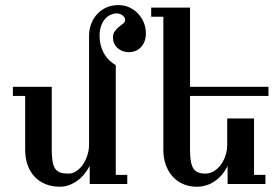

<svg xmlns="http://www.w3.org/2000/svg" viewBox="-20 -710 1073 741"><path d="M1016.1 -339.8H713.4V-132.3Q713.4 -107.4 716.1 -90.1Q718.8 -72.8 725.3 -61.5Q731.9 -50.3 743.4 -45.2Q754.9 -40 772 -40Q790.5 -40 806.2 -49.8Q821.8 -59.6 833 -75.2Q844.2 -90.8 850.6 -110.8Q856.9 -130.9 856.9 -150.9V-252.9H960.4V-35.2H1004.4V0H858.4V-69.8Q840.3 -32.2 808.8 -10.7Q777.3 10.7 739.3 10.7Q710.4 10.7 686.5 0.2Q662.6 -10.3 645.8 -29.3Q628.9 -48.3 619.6 -74.5Q610.4 -100.6 610.4 -131.8V-645.5H563.5V-680.7H713.4V-375H1016.1ZM543 -580.6Q543 -564 537.8 -550.5Q532.7 -537.1 523.9 -527.8Q515.1 -518.6 503.4 -513.7Q491.7 -508.8 478.5 -508.8Q463.9 -508.8 452.4 -513.2Q440.9 -517.6 432.9 -525.1Q424.8 -532.7 420.4 -543Q416 -553.2 416 -564.9Q416 -580.1 423.3 -589.8Q430.7 -599.6 439.5 -606.7Q448.2 -613.8 455.6 -619.4Q462.9 -625 462.9 -632.3Q462.9 -639.2 459.5 -644Q456.1 -648.9 451.2 -652.1Q446.3 -655.3 440.9 -656.7Q435.5 -658.2 431.2 -658.2Q418.5 -658.2 406.2 -652.6Q394 -647 384.8 -636Q375.5 -625 369.9 -608.9Q364.3 -592.8 364.3 -572.3Q364.3 -555.7 367.7 -539.8Q371.1 -523.9 378.4 -509.3Q385.7 -494.6 397.7 -481.7Q409.7 -468.8 426.8 -458.5V-35.2H471.2V0H326.2V-69.8Q316.9 -52.2 304.7 -37.4Q292.5 -22.5 277.6 -12Q262.7 -1.5 245.8 4.6Q229 10.7 210.9 10.7Q180.7 10.7 156 0.7Q131.3 -9.3 113.8 -27.8Q96.2 -46.4 86.7 -72.8Q77.1 -99.1 77.1 -131.8V-339.8H29.8V-375H179.7V-132.3Q179.7 -104.5 182.9 -86.7Q186 -68.8 193.6 -58.3Q201.2 -47.9 213.6 -43.9Q226.1 -40 244.1 -40Q260.7 -40 275.4 -50Q290 -60.1 300.8 -76.2Q311.5 -92.3 317.6 -112.1Q323.7 -131.8 323.7 -150.9V-571.8Q323.7 -595.2 331.5 -616.7Q339.4 -638.2 354 -654.5Q368.7 -670.9 389.6 -680.7Q410.6 -690.4 437 -690.4Q459 -690.4 478.3 -681.9Q497.6 -673.3 512 -658.4Q526.4 -643.6 534.7 -623.5Q543 -603.5 543 -580.6Z"/></svg>

Font: Arian Grqi
Style: Italic
Weight: 400
Italic angle: -15°
Designer: Ruben Hakobyan (Tarumian)
Foundry: Ruben Hakobyan (Tarumian)
Version: Version 1.002